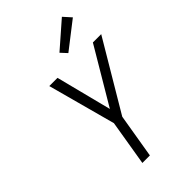

<svg xmlns="http://www.w3.org/2000/svg" viewBox="-287 -1077 1174 1174"><g transform="rotate(-45 300.0 -490.0)"><path d="M211 0 260 -295 141 -735H212L304 -374L518 -735H590L324 -287L276 0ZM366 -795 329 -835 495 -980 540 -930Z"/></g></svg>

Font: Iosevka SS04 Lt Ex Obl
Style: Regular
Weight: 300
Width: 7
Italic angle: -9°
Monospace: yes
Designer: Belleve Invis
Foundry: Belleve Invis
Version: Version 19.0.0; ttfautohint (v1.8.4)